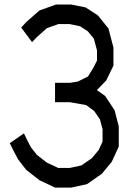

<svg xmlns="http://www.w3.org/2000/svg" viewBox="-20 -840 577 862"><path d="M494.6 -344.7 513.2 -272V-182.1L481.9 -113.8L437.5 -60.1L370.6 -13.2L298.8 2.4H227.5L156.7 -31.2L98.1 -77.1L61.5 -124L41.5 -161.6L23.9 -197.3L87.4 -241.2L104.5 -206.1L119.1 -178.2L145.5 -145L190.4 -109.9L241.7 -85.9H292.5L345.2 -97.2L392.6 -129.9L422.9 -166.5L440.4 -203.6V-259.8L428.7 -304.2L402.3 -342.3L366.7 -368.2L293 -381.3H227.1V-468.3H294.9L330.1 -474.1L375 -496.6L398.9 -535.2L415.5 -567.9V-613.8L401.4 -666.5L374 -699.7L339.4 -722.2L292.5 -731.9H242.2L190.4 -713.4L145 -672.9L124 -650.9L75.2 -716.3L98.6 -741.7L157.2 -793L231.4 -819.8H298.8L364.3 -806.6L419.4 -771L466.8 -712.4L489.3 -626.5V-545.4L457 -479L415 -435.5L452.1 -409.2Z"/></svg>

Font: Gap Sans
Style: Regular
Weight: 400
Designer: Alexandre Liziard and Étienne Ozeray
Foundry: Interstices.io
Version: Version 1.6.1 - December 3. 2014